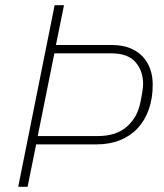

<svg xmlns="http://www.w3.org/2000/svg" viewBox="-20 -718 631 738"><path d="M50 0 190 -698H226L195 -545H410Q449 -545 478.5 -533.5Q508 -522 527.5 -501.5Q547 -481 557 -453.5Q567 -426 567 -393Q567 -340 552 -297.5Q537 -255 509 -225Q481 -195 441 -179Q401 -163 351 -163H119L86 0ZM125 -195H355Q427 -195 468 -231.5Q509 -268 520 -326Q526 -356 528 -371.5Q530 -387 530 -396Q530 -445 501 -479Q472 -513 407 -513H189Z"/></svg>

Font: IBM Plex Sans ExtLt
Style: Italic
Weight: 200
Italic angle: -11°
Designer: Mike Abbink, Paul van der Laan, Pieter van Rosmalen
Foundry: Bold Monday
Version: Version 3.005